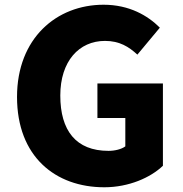

<svg xmlns="http://www.w3.org/2000/svg" viewBox="-20 -778 773 812"><path d="M421 14C525 14 617 -27 669 -77V-425H392V-279H510V-159C494 -147 466 -140 439 -140C301 -140 235 -226 235 -374C235 -519 314 -605 424 -605C486 -605 525 -580 561 -547L656 -661C605 -712 527 -758 418 -758C219 -758 52 -616 52 -368C52 -116 214 14 421 14Z"/></svg>

Font: Noto Sans T Chinese Black
Style: Bold
Weight: 900
Designer: Ryoko NISHIZUKA (kana & ideographs); Paul D. Hunt (Latin, Greek & Cyrillic); Wenlong ZHANG (bopomofo); Sandoll Communica
Foundry: Adobe Systems Incorporated
Version: Version 1.000;PS 1;hotconv 1.0.78;makeotf.lib2.5.61930